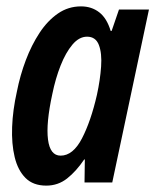

<svg xmlns="http://www.w3.org/2000/svg" viewBox="-20 -572 487 602"><path d="M125 10Q84 10 60 -14Q36 -38 26 -79.5Q16 -121 18 -174Q20 -227 33 -285Q43 -336 61 -383.5Q79 -431 104 -469Q129 -507 161.5 -529.5Q194 -552 234 -552Q267 -552 291 -533.5Q315 -515 327 -475H330L353 -542H447L332 0H245L246 -72H244Q219 -35 190.5 -12.5Q162 10 125 10ZM170 -84Q209 -84 237 -138Q265 -192 284 -275Q294 -321 297 -363Q300 -405 290 -431Q280 -457 253 -457Q228 -457 207 -432Q186 -407 170 -366.5Q154 -326 144 -277Q124 -185 130.5 -134.5Q137 -84 170 -84Z"/></svg>

Font: Noto Sans ExtraCondensed SemiBold
Style: Italic
Weight: 600
Width: 2
Italic angle: -12°
Designer: Monotype Design Team
Foundry: Monotype Imaging Inc.
Version: Version 2.013; ttfautohint (v1.8.4.7-5d5b)